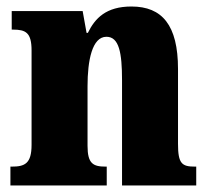

<svg xmlns="http://www.w3.org/2000/svg" viewBox="-20 -570 644 590"><path d="M12 0H308V-58H305C266 -58 249 -67 249 -122V-305C249 -384 263 -457 307 -457C346 -457 355 -408 355 -323V0H583V-58H579C539 -58 527 -67 527 -128V-358C527 -493 478 -550 384 -550C306 -550 272 -514 250 -469H246L234 -536H16V-479H20C59 -479 77 -470 77 -415V-125C77 -67 56 -58 16 -58H12Z"/></svg>

Font: Noto Serif Khmer Condensed Black
Style: Regular
Weight: 900
Width: 3
Designer: Danh Hong and the Monotype Design Team
Foundry: Monotype Imaging Inc.
Version: Version 2.004